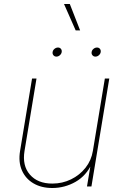

<svg xmlns="http://www.w3.org/2000/svg" viewBox="-20 -943 624 971"><path d="M244.6 7.8Q189 7.8 148.9 -15.9Q108.9 -39.6 90.6 -81.8Q72.3 -124 81.5 -179.7L142.1 -545.9H164.6L104 -179.7Q91.8 -105.5 131.1 -60.1Q170.4 -14.6 244.6 -14.6Q295.4 -14.6 339.1 -35.9Q382.8 -57.1 412.4 -94.5Q441.9 -131.8 449.7 -179.7L510.3 -545.9H532.7L442.4 0H419.9L439.5 -117.2H445.3Q417 -54.7 362.1 -23.4Q307.1 7.8 244.6 7.8ZM462.4 -656.7Q453.1 -656.7 447.5 -663.6Q441.9 -670.4 443.4 -679.7Q444.8 -689.5 452.9 -696Q460.9 -702.6 470.7 -702.6Q480 -702.6 485.4 -696Q490.7 -689.5 489.3 -679.7Q487.8 -670.4 480 -663.6Q472.2 -656.7 462.4 -656.7ZM265.1 -656.7Q255.9 -656.7 250.2 -663.6Q244.6 -670.4 246.1 -679.7Q247.6 -689.5 255.6 -696Q263.7 -702.6 273.4 -702.6Q282.7 -702.6 288.1 -696Q293.5 -689.5 292 -679.7Q290.5 -670.4 282.7 -663.6Q274.9 -656.7 265.1 -656.7ZM362.8 -789.1 303.7 -922.9H333L385.3 -789.1Z"/></svg>

Font: Inter Thin
Style: Italic
Weight: 250
Italic angle: -9.3988°
Designer: Rasmus Andersson
Foundry: rsms
Version: Version 4.001;git-66647c0bb